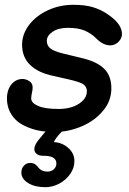

<svg xmlns="http://www.w3.org/2000/svg" viewBox="-20 -550 537 800"><path d="M207 0Q264 0 319 -23Q374 -46 409 -88Q444 -129 444 -182Q444 -232 416.5 -261Q389 -290 333 -305Q311 -311 239 -328Q203 -337 189 -349Q175 -361 175 -380Q175 -401 199 -417.5Q223 -434 263 -434Q306 -434 333 -422.5Q360 -411 382 -389Q410 -361 439 -361Q460 -361 475 -377Q490 -393 488 -413Q485 -454 425 -493Q398 -511 365.5 -520.5Q333 -530 286 -530Q228 -530 179 -507Q130 -484 101 -446Q72 -407 72 -364Q72 -312 105.5 -279.5Q139 -247 201 -234Q243 -225 267 -219Q311 -209 327 -199Q342 -188 342 -170Q342 -139 308.5 -117.5Q275 -96 224 -96Q166 -96 138 -109Q110 -121 110 -140Q110 -146 111 -152Q112 -158 113 -163Q116 -174 116 -186Q116 -202 103.5 -211Q91 -220 75 -221Q45 -221 26.5 -197Q8 -173 9 -135Q11 -80 53 -44Q75 -26 114 -13Q153 0 207 0ZM169 230Q199 230 227 215Q255 200 272.5 175Q290 150 290 121Q290 88 263 65Q236 42 199 42Q189 42 175 48L197 63Q205 24 256 -18Q232 -32 204 -41Q162 6 143 30Q123 54 123 71Q123 83 132.5 91Q142 99 159 99Q187 99 200 106Q215 114 215 131Q215 145 204.5 155Q194 165 178 165Q153 165 140 148Q133 139 125.5 134Q118 129 105 129Q90 129 79.5 140.5Q69 152 69 169Q69 195 97 212.5Q125 230 169 230Z"/></svg>

Font: Balsamiq Sans
Style: Italic
Weight: 400
Italic angle: -12°
Designer: Michael Angeles
Foundry: Balsamiq SRL
Version: Version 1.020; ttfautohint (v1.8.4.7-5d5b);gftools[0.9.26]